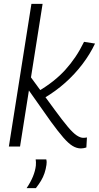

<svg xmlns="http://www.w3.org/2000/svg" viewBox="-20 -760 513 996"><path d="M26 0 143 -740H201L84 0ZM400 10Q378 10 356.5 -3Q335 -16 308.5 -46.5Q282 -77 244 -129L117 -309L133 -369L264 -190Q305 -134 332 -102Q359 -70 378 -57.5Q397 -45 412 -45Q417 -45 421.5 -45.5Q426 -46 431 -47L428 5Q422 7 414.5 8.5Q407 10 400 10ZM210 -252 176 -285Q220 -311 255.5 -339Q291 -367 319 -398Q347 -429 371 -464.5Q395 -500 416 -543L473 -534Q447 -479 407.5 -427Q368 -375 318 -330.5Q268 -286 210 -252ZM165 67H220Q222 74 222 81Q222 88 221 95Q218 117 211 138Q204 159 192.5 178Q181 197 166 216H118Q139 185 151 155.5Q163 126 166 99Q167 89 166.5 81Q166 73 165 67Z"/></svg>

Font: Georama Light
Style: Italic
Weight: 300
Italic angle: -9°
Designer: Jean-Baptiste Levee
Foundry: Production Type
Version: Version 1.001